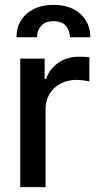

<svg xmlns="http://www.w3.org/2000/svg" viewBox="-20 -772 403 792"><path d="M63.5 -530.3H164.1V-446.3H169.9Q184.6 -488.8 221.2 -513.4Q257.8 -538.1 304.7 -538.1Q327.1 -538.1 348.6 -536.1V-436.5Q339.8 -438.5 324 -440.4Q308.1 -442.4 293.9 -442.4Q258.3 -442.4 229.5 -427Q200.7 -411.6 184.3 -384.5Q168 -357.4 168 -323.2V0H63.5ZM201.2 -752Q247.1 -752 281.5 -734.9Q315.9 -717.8 334.2 -687.5Q352.5 -657.2 352.5 -618.2H268.6Q267.6 -647 251.2 -665.8Q234.9 -684.6 201.2 -684.6Q166.5 -684.6 149.7 -665.5Q132.8 -646.5 132.8 -618.2H47.9Q47.9 -657.2 66.4 -687.5Q85 -717.8 119.9 -734.9Q154.8 -752 201.2 -752Z"/></svg>

Font: Pretendard GOV Medium
Style: Regular
Weight: 500
Designer: Base glyphs from Inter by Rasmus Andersson; Hangeul glyphs from Noto Sans CJK(Source Han Sans) by Jang Soo-young and Kan
Foundry: Kil Hyung-jin
Version: Version 1.309